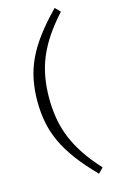

<svg xmlns="http://www.w3.org/2000/svg" viewBox="-130 -785 577 961"><g transform="rotate(-15 158.0 -304.5)"><path d="M114.5 -304.5Q114.5 -246.5 123.8 -194.8Q133 -143 153.2 -94.5Q173.5 -46 205.8 1.8Q238 49.5 283.5 99L258 125Q200 66 160.5 13Q121 -40 97.5 -90.8Q74 -141.5 63.8 -194Q53.5 -246.5 53.5 -304.5Q53.5 -362.5 63.8 -415Q74 -467.5 97.5 -518.2Q121 -569 160.5 -621.8Q200 -674.5 258 -734L283.5 -708Q238 -658 205.8 -610.2Q173.5 -562.5 153.2 -514.2Q133 -466 123.8 -414.2Q114.5 -362.5 114.5 -304.5Z"/></g></svg>

Font: Newsreader 9pt Light
Style: Regular
Weight: 300
Designer: Hugues Gentile
Foundry: Production Type
Version: Version 1.003